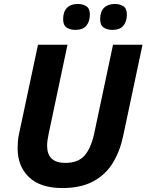

<svg xmlns="http://www.w3.org/2000/svg" viewBox="-20 -940 740 970"><path d="M295 10Q184 10 126.5 -45Q69 -100 69 -191Q69 -207 70.5 -226.5Q72 -246 76 -263L172 -714H321L226 -265Q218 -228 218 -204Q218 -117 310 -117Q375 -117 407.5 -154.5Q440 -192 456 -266L551 -714H700L602 -252Q586 -176 550 -117Q514 -58 451.5 -24Q389 10 295 10ZM548 -789Q521 -789 503.5 -801Q486 -813 486 -843Q486 -881 505.5 -900.5Q525 -920 560 -920Q585 -920 603 -908.5Q621 -897 621 -867Q621 -832 603.5 -810.5Q586 -789 548 -789ZM361 -789Q334 -789 316.5 -801Q299 -813 299 -843Q299 -881 318.5 -900.5Q338 -920 373 -920Q398 -920 416 -908.5Q434 -897 434 -867Q434 -832 416.5 -810.5Q399 -789 361 -789Z"/></svg>

Font: Noto IKEA Latin
Style: Bold Italic
Weight: 700
Italic angle: -12°
Designer: Monotype Design Team
Foundry: Monotype Imaging Inc.
Version: Version 1.0